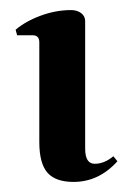

<svg xmlns="http://www.w3.org/2000/svg" viewBox="-20 -352 253 381"><path d="M168 -27Q187 -27 205 -42L213 -32Q176 9 126 9Q90 9 74 -9.5Q58 -28 58 -70V-268Q58 -282 45 -282H14L11 -293Q31 -310 61 -321Q91 -332 121 -332Q133 -332 141 -326Q149 -320 149 -310V-57Q149 -27 168 -27Z"/></svg>

Font: Katibeh
Style: Regular
Weight: 400
Designer: Arabic design by Kourosh Beigpour, Latin design by Eduardo Tunni, engineering by Lasse Fister
Version: Version 1.0010g